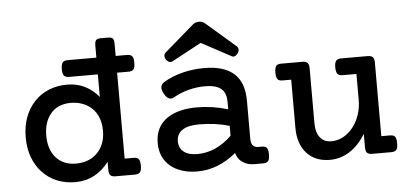

<svg xmlns="http://www.w3.org/2000/svg" viewBox="-48 -776 1895 886"><g transform="rotate(-5 899.5 -333.0)"><path d="M281.2 -475.6Q265.1 -475.6 257.3 -483.9Q250.5 -493.2 250.5 -514.2Q250.5 -535.2 257.3 -544.4Q264.2 -553.2 281.2 -553.2H414.1V-608.4Q414.1 -626.5 419.7 -633.5Q425.3 -640.6 441.4 -640.6H476.1Q492.2 -640.6 497.8 -633.8Q503.4 -627 503.4 -608.4V-553.2H555.7Q571.8 -553.2 578.6 -545.9Q583 -541.5 584.7 -534.2Q586.4 -526.9 586.4 -514.2Q586.4 -493.2 580.6 -485.4Q574.7 -475.6 555.7 -475.6H503.4V-77.6H544.4Q560.5 -77.6 566.9 -70.8Q575.2 -62.5 575.2 -39.1Q575.2 -17.1 568.4 -8.8Q561.5 0 544.4 0H454.6Q438 0 430.9 -7.3Q423.8 -14.6 423.8 -32.2V-69.8Q394.5 -30.8 355 -10Q315.4 10.7 268.1 10.7Q221.7 10.7 183.1 -5.1Q144.5 -21 116.7 -50.8Q87.9 -80.6 72.5 -122.3Q57.1 -164.1 57.1 -214.8Q57.1 -265.6 72.5 -307.4Q87.9 -349.1 116.7 -379.4Q144.5 -409.2 183.3 -425Q222.2 -440.9 268.1 -440.9Q356 -440.9 414.1 -371.1V-475.6ZM375.5 -319.3Q357.4 -336.9 332 -346.2Q306.6 -355.5 277.8 -355.5Q247.6 -355.5 223.6 -345.2Q199.7 -335 184.1 -315.4Q152.3 -276.9 152.3 -214.8Q152.3 -151.9 184.6 -113.8Q200.7 -94.7 224.4 -84.5Q248 -74.2 277.8 -74.2Q307.1 -74.2 332.3 -83.5Q357.4 -92.8 375.5 -110.8Q394.5 -128.9 404.8 -155.3Q415 -181.6 415 -214.8Q415 -248.5 404.8 -274.9Q394.5 -301.3 375.5 -319.3Z M763.2 -505.9Q758.8 -503.4 753.9 -503.4Q742.2 -503.4 732.9 -516.6Q727.5 -524.9 727.5 -532.7Q727.5 -543 735.8 -549.8L872.6 -668Q883.8 -676.8 899.4 -676.8Q915.5 -676.8 926.3 -668L1063 -549.8Q1071.3 -543 1071.3 -533.2Q1071.3 -524.4 1064.9 -515.6Q1059.1 -507.8 1052.7 -504.9Q1047.9 -502.9 1044.9 -502.9Q1040.5 -502.9 1035.6 -505.9L899.4 -579.1ZM1137.7 -77.6Q1155.3 -77.6 1161.6 -69.8Q1168.5 -61 1168.5 -38.6Q1168.5 -17.1 1162.1 -8.8Q1155.3 0 1137.7 0H1098.6Q1067.9 0 1046.4 -13.7Q1021.5 -28.8 1013.2 -59.1Q929.7 10.7 832.5 10.7Q794.4 10.7 762.9 0.7Q731.4 -9.3 708.5 -28.3Q661.6 -68.4 661.6 -135.7Q661.6 -173.8 676 -202.1Q690.4 -230.5 717.3 -249Q742.7 -266.6 777.6 -275.4Q812.5 -284.2 854.5 -284.2Q927.7 -284.2 999.5 -262.7V-295.4Q999.5 -335 980.5 -354.5Q957.5 -377.9 900.9 -377.9Q863.8 -377.9 825.9 -368.2Q788.1 -358.4 756.8 -340.3Q748.5 -335 740.2 -335Q736.3 -335 730.5 -337.4Q719.2 -342.8 709.5 -360.4Q700.7 -376.5 700.7 -388.2Q700.7 -404.8 717.3 -414.1Q756.3 -438 808.6 -450.7Q855 -461.9 905.3 -461.9Q997.6 -461.9 1043.5 -419.9Q1088.9 -378.9 1088.9 -293.9V-117.2Q1088.9 -97.7 1097.2 -87.6Q1105.5 -77.6 1121.1 -77.6ZM999.5 -186Q934.6 -205.1 858.9 -205.1Q810.1 -205.1 784.2 -189Q754.9 -171.9 754.9 -135.3Q754.9 -104 777.1 -86.7Q799.3 -69.3 839.8 -69.3Q926.3 -69.3 999.5 -140.1Z M1261.7 -373.5Q1252 -373.5 1245.8 -375.7Q1239.7 -377.9 1236.3 -383.8Q1231 -392.1 1231 -412.6Q1231 -434.6 1237.8 -443.4Q1244.1 -451.2 1261.7 -451.2H1359.4Q1376 -451.2 1383.1 -443.8Q1390.1 -436.5 1390.1 -418.9V-163.1Q1390.1 -124 1405.8 -102.1Q1423.3 -74.2 1461.9 -74.2Q1489.7 -74.2 1515.4 -87.9Q1541 -101.6 1560.5 -126Q1580.6 -150.9 1591.8 -183.8Q1603 -216.8 1603 -253.9V-373.5H1539.1Q1521.5 -373.5 1514.6 -382.8Q1508.3 -392.1 1508.3 -412.6Q1508.3 -435.5 1516.1 -443.4Q1522.5 -451.2 1539.1 -451.2H1661.6Q1678.2 -451.2 1685.3 -443.8Q1692.4 -436.5 1692.4 -418.9V-77.6H1731.4Q1749 -77.6 1755.4 -69.8Q1762.2 -61 1762.2 -39.1Q1762.2 -26.9 1760.5 -19.5Q1758.8 -12.2 1754.9 -7.8Q1748.5 0 1731.4 0H1643.6Q1627 0 1619.9 -7.3Q1612.8 -14.6 1612.8 -32.2V-95.2Q1580.1 -42.5 1538.1 -15.9Q1496.1 10.7 1446.8 10.7Q1413.6 10.7 1386.5 -0.2Q1359.4 -11.2 1340.3 -32.2Q1321.3 -52.7 1311 -82.5Q1300.8 -112.3 1300.8 -148.4V-373.5Z"/></g></svg>

Font: Courier Prime Medium
Style: Regular
Weight: 500
Designer: Alan Dague-Greene
Foundry: Quote-Unquote Apps
Version: Version 1.202